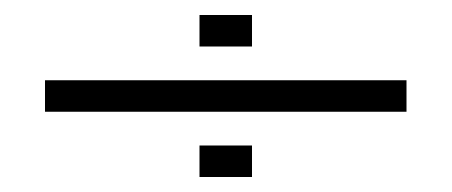

<svg xmlns="http://www.w3.org/2000/svg" viewBox="-20 -429 602 256"><path d="M246 -409H316V-367H246ZM40 -322H522V-280H40ZM246 -235H316V-193H246Z"/></svg>

Font: Turret Road Light
Style: Regular
Weight: 300
Designer: Noponies
Foundry: Noponies
Version: Version 1.001; ttfautohint (v1.8)